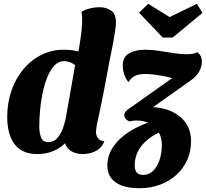

<svg xmlns="http://www.w3.org/2000/svg" viewBox="-20 -792 1087 1012"><path d="M176 20Q121 20 86 -4.5Q51 -29 34.5 -72.5Q18 -116 18 -175Q18 -250 40.5 -314.5Q63 -379 103.5 -427.5Q144 -476 198.5 -503Q253 -530 316 -530Q340 -530 363.5 -527Q387 -524 404 -516L560 -485Q545 -405 528.5 -318Q512 -231 491 -138Q490 -129 488 -117Q486 -105 486 -96Q486 -78 496.5 -63.5Q507 -49 530 -48Q522 -24 504 -9Q486 6 462.5 13Q439 20 415 20Q384 20 358 6Q332 -8 323 -37Q297 -11 260 4.5Q223 20 176 20ZM234 -43Q264 -43 282.5 -64.5Q301 -86 312 -117Q323 -148 328 -177L376 -449Q361 -460 345.5 -465Q330 -470 318 -470Q289 -470 267 -447Q245 -424 229.5 -385.5Q214 -347 204.5 -301.5Q195 -256 191 -209.5Q187 -163 187 -125Q187 -94 196 -68.5Q205 -43 234 -43ZM558 -474 387 -485Q397 -538 404 -585.5Q411 -633 413 -672Q413 -688 412.5 -702Q412 -716 410 -730Q428 -741 453.5 -747.5Q479 -754 505 -754Q540 -754 566 -736Q592 -718 591 -670Q591 -656 586.5 -627Q582 -598 575 -559Q568 -520 558 -474ZM715 200Q634 200 590 169.5Q546 139 546 81Q546 27 576.5 -18Q607 -63 660 -97Q713 -131 781 -153L850 -108Q793 -85 757.5 -55.5Q722 -26 706 8Q690 42 690 79Q690 104 700.5 117Q711 130 735 130Q765 130 787 108.5Q809 87 821 50.5Q833 14 833 -28Q833 -66 816.5 -95Q800 -124 770 -140.5Q740 -157 698 -157Q690 -157 681.5 -155.5Q673 -154 662 -152L760 -228Q834 -228 884.5 -204.5Q935 -181 961 -141Q987 -101 987 -48Q987 5 967 50.5Q947 96 910 129.5Q873 163 823.5 181.5Q774 200 715 200ZM662 -152Q648 -158 641.5 -166.5Q635 -175 635 -184Q635 -194 641 -202.5Q647 -211 660 -219L887 -380Q868 -386 842 -391Q816 -396 790.5 -399Q765 -402 746 -402Q712 -402 691.5 -392Q671 -382 657 -359Q642 -378 634.5 -400.5Q627 -423 627 -446Q627 -492 660.5 -511Q694 -530 746 -530Q780 -530 818.5 -524Q857 -518 895.5 -512Q934 -506 964 -506Q1000 -506 1020 -517Q1034 -506 1039 -494Q1044 -482 1044 -466Q1044 -440 1029.5 -414.5Q1015 -389 988 -370L775 -219ZM838 -594 713 -725 761 -772 874 -702 1018 -772 1047 -724 890 -594Z"/></svg>

Font: Sansita Swashed Light
Style: Bold
Weight: 700
Version: Version 1.003